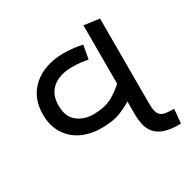

<svg xmlns="http://www.w3.org/2000/svg" viewBox="-139 -734 856 865"><g transform="rotate(-30 288.5 -301.5)"><path d="M244 -161Q185 -161 140 -183Q95 -205 69.5 -246.5Q44 -288 44 -345Q44 -408 72.5 -451Q101 -494 150.5 -516.5Q200 -539 263 -539Q285 -539 313 -536Q341 -533 359 -528L346 -458Q329 -461 310 -463.5Q291 -466 266 -466Q199 -466 162 -435Q125 -404 125 -346Q125 -288 159 -260.5Q193 -233 243 -233Q299 -233 336 -252Q373 -271 408 -304V-210Q377 -190 340 -175.5Q303 -161 244 -161ZM551 0Q508 0 479.5 -9.5Q451 -19 434 -37Q418 -54 410.5 -79Q403 -104 403 -148V-603L483 -592V-152Q483 -125 486 -112.5Q489 -100 495 -92Q506 -78 527.5 -75.5Q549 -73 569 -73L562 0Z"/></g></svg>

Font: uguzrati05
Style: Book
Weight: 400
Designer: Jelle Bosma - Monotype Design Team, Universal Thirst
Foundry: Monotype Imaging Inc.
Version: Version 2.106